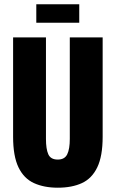

<svg xmlns="http://www.w3.org/2000/svg" viewBox="-20 -862 539 894"><path d="M249 12Q185 12 138 -9.5Q91 -31 66 -83Q41 -135 41 -225V-688H194V-215Q194 -168 205 -143.5Q216 -119 249 -119Q281 -119 293 -143.5Q305 -168 305 -215V-688H458V-225Q458 -135 433 -83Q408 -31 361.5 -9.5Q315 12 249 12ZM149 -756V-842H349V-756Z"/></svg>

Font: Archivo ExtraCondensed ExtraBold
Style: Regular
Weight: 800
Width: 2
Designer: Hector Gatti
Foundry: Omnibus-Type
Version: Version 2.001